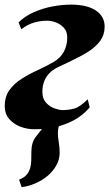

<svg xmlns="http://www.w3.org/2000/svg" viewBox="-28 -536 462 811"><path d="M63.5 254.5 52.5 223Q74 214.5 84.5 202Q95 189.5 99.5 173.5Q103.5 160.5 104 142.8Q104.5 125 104.5 106.5Q104.5 65 123.5 41.5Q142.5 18 158.5 -3L245 -49.5Q231.5 -32 224 -13Q216.5 6 216.5 26.5Q216.5 42 220.2 64.8Q224 87.5 224 109Q224 138 209.2 163.8Q194.5 189.5 171 208.5Q148.5 227 120.2 239Q92 251 63.5 254.5ZM117.5 10Q86 10 57.2 -1.2Q28.5 -12.5 10.2 -34.2Q-8 -56 -8 -87Q-8 -128 12 -155.8Q32 -183.5 63.8 -203.5Q95.5 -223.5 131.2 -239.8Q167 -256 198 -274Q227.5 -291 241.8 -317.8Q256 -344.5 256 -378Q256 -403.5 241.5 -419Q227 -434.5 207.5 -441.5Q188 -448.5 172.5 -448.5Q143 -448.5 116 -440.8Q89 -433 62 -412.5L50.5 -441.5Q77 -467.5 114 -484Q151 -500.5 192 -508.5Q233 -516.5 271.5 -516.5Q340 -516.5 377 -491.5Q414 -466.5 414 -423.5Q414 -389.5 395.8 -364.2Q377.5 -339 347.8 -319.8Q318 -300.5 283 -284Q248 -267.5 214.5 -251Q195 -241.5 180.8 -227Q166.5 -212.5 158.8 -192.8Q151 -173 151 -147.5Q151 -119 166.5 -102.2Q182 -85.5 202.2 -78.2Q222.5 -71 235.5 -71Q261 -71 285 -77.2Q309 -83.5 342.5 -116.5L351 -82.5Q323 -49.5 286 -29.2Q249 -9 206.2 0.5Q163.5 10 117.5 10Z"/></svg>

Font: Merriweather 144pt Black
Style: Italic
Weight: 900
Italic angle: -7.8°
Version: Version 2.101